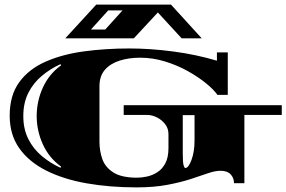

<svg xmlns="http://www.w3.org/2000/svg" viewBox="-20 -790 1241 832"><path d="M571 22Q456 22 356 4.5Q256 -13 181 -50.5Q106 -88 64 -147Q22 -206 22 -289Q22 -377 63.5 -434Q105 -491 178 -523Q251 -555 344.5 -567.5Q438 -580 541 -580Q631 -580 730 -567Q829 -554 920 -527V-563H967V-379H922Q907 -401 873.5 -428.5Q840 -456 794.5 -481.5Q749 -507 695.5 -523.5Q642 -540 587 -540Q539 -540 499 -527.5Q459 -515 435 -488Q411 -461 411 -416V-175Q411 -136 423.5 -100.5Q436 -65 471.5 -42.5Q507 -20 574 -20Q594 -20 617 -25Q640 -30 661.5 -43.5Q683 -57 696.5 -82.5Q710 -108 710 -148V-209Q710 -233 696 -251.5Q682 -270 660.5 -281Q639 -292 616 -292H516V-334H1201V-292H1039V4H994Q994 -19 979.5 -34.5Q965 -50 936 -50Q912 -50 880.5 -39Q849 -28 806 -14Q763 0 705 11Q647 22 571 22ZM242 -63 245 -68Q193 -105 166 -164Q139 -223 139 -287Q139 -352 166 -411Q193 -470 245 -507L242 -512Q198 -492 161 -461Q124 -430 102.5 -387Q81 -344 81 -287Q81 -231 102.5 -188Q124 -145 161 -114Q198 -83 242 -63ZM783 -62Q797 -62 810 -97.5Q823 -133 823 -182V-291H772V-126Q772 -86 775.5 -74Q779 -62 783 -62ZM263 -624 397 -770H721L854 -624H767L664 -736L560 -624ZM374 -662H436L511 -745H449Z"/></svg>

Font: Diplomata SC
Style: Regular
Weight: 400
Designer: Eduardo Rodriguez Tunni
Foundry: Eduardo Rodriguez Tunni
Version: Version 1.002; ttfautohint (v1.8.4.7-5d5b);gftools[0.9.23]